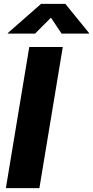

<svg xmlns="http://www.w3.org/2000/svg" viewBox="-20 -970 479 990"><path d="M303.7 -727.5 183.1 0H10.3L130.9 -727.5ZM161.1 -796.9H20L20.5 -799.8L191.9 -950.2H316.9L439 -799.8L438.5 -796.9H297.4L242.7 -878.9Z"/></svg>

Font: Inter 17pt ExtraBold
Style: Italic
Weight: 800
Italic angle: -9.3988°
Version: Version 4.001;git-66647c0bb